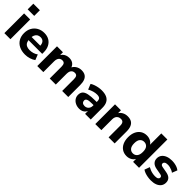

<svg xmlns="http://www.w3.org/2000/svg" viewBox="291 -2047 3379 3379"><g transform="rotate(45 1980.0 -358.0)"><path d="M52 -586V-727H215V-586ZM58 0V-491H209V0Z M581 11Q494 11 431.5 -20.5Q369 -52 335.5 -109.5Q302 -167 302 -245Q302 -321 334 -378.5Q366 -436 423.5 -468.5Q481 -501 554 -501Q626 -501 678 -470.5Q730 -440 758.5 -384Q787 -328 787 -251V-213H426V-291H678L662 -277Q662 -338 635.5 -369.5Q609 -401 560 -401Q523 -401 497 -384Q471 -367 457 -335Q443 -303 443 -258V-250Q443 -199 458.5 -166.5Q474 -134 505.5 -118Q537 -102 584 -102Q624 -102 665 -114Q706 -126 739 -151L779 -50Q742 -22 688.5 -5.5Q635 11 581 11Z M877 0V-491H1025V-399H1014Q1027 -430 1050 -453Q1073 -476 1105 -488.5Q1137 -501 1175 -501Q1232 -501 1270 -474Q1308 -447 1324 -391H1310Q1332 -442 1377.5 -471.5Q1423 -501 1482 -501Q1539 -501 1575.5 -478.5Q1612 -456 1630 -410.5Q1648 -365 1648 -295V0H1497V-290Q1497 -339 1481.5 -361.5Q1466 -384 1429 -384Q1401 -384 1380 -370.5Q1359 -357 1348.5 -331.5Q1338 -306 1338 -269V0H1187V-290Q1187 -339 1171.5 -361.5Q1156 -384 1119 -384Q1090 -384 1070 -370.5Q1050 -357 1039 -331.5Q1028 -306 1028 -269V0Z M1930 11Q1876 11 1833 -10Q1790 -31 1766 -67Q1742 -103 1742 -148Q1742 -202 1770 -233.5Q1798 -265 1861 -278.5Q1924 -292 2028 -292H2081V-214H2029Q1990 -214 1963.5 -211Q1937 -208 1920 -200.5Q1903 -193 1895.5 -182Q1888 -171 1888 -154Q1888 -126 1907.5 -108Q1927 -90 1964 -90Q1993 -90 2015.5 -103.5Q2038 -117 2051 -140.5Q2064 -164 2064 -194V-309Q2064 -353 2044 -371.5Q2024 -390 1976 -390Q1936 -390 1891.5 -377.5Q1847 -365 1803 -340L1762 -441Q1788 -459 1825.5 -472.5Q1863 -486 1904 -493.5Q1945 -501 1982 -501Q2059 -501 2108.5 -478.5Q2158 -456 2183 -409.5Q2208 -363 2208 -290V0H2067V-99H2074Q2068 -65 2048.5 -40.5Q2029 -16 1999 -2.5Q1969 11 1930 11Z M2321 0V-491H2469V-399H2458Q2481 -448 2526.5 -474.5Q2572 -501 2630 -501Q2689 -501 2727 -478.5Q2765 -456 2784 -410.5Q2803 -365 2803 -295V0H2652V-288Q2652 -322 2643.5 -343.5Q2635 -365 2618.5 -374.5Q2602 -384 2577 -384Q2545 -384 2521.5 -370.5Q2498 -357 2485 -332Q2472 -307 2472 -274V0Z M3107 11Q3043 11 2994.5 -20Q2946 -51 2919 -109Q2892 -167 2892 -246Q2892 -325 2919 -382Q2946 -439 2994.5 -470Q3043 -501 3107 -501Q3165 -501 3209.5 -473Q3254 -445 3270 -400H3259V-705H3410V0H3262V-97H3271Q3257 -48 3211.5 -18.5Q3166 11 3107 11ZM3152 -102Q3201 -102 3231 -137.5Q3261 -173 3261 -246Q3261 -319 3231 -353.5Q3201 -388 3152 -388Q3104 -388 3074 -353.5Q3044 -319 3044 -246Q3044 -173 3074 -137.5Q3104 -102 3152 -102Z M3714 11Q3671 11 3631 4Q3591 -3 3558 -15Q3525 -27 3500 -45L3536 -143Q3561 -128 3590.5 -116.5Q3620 -105 3652 -99Q3684 -93 3715 -93Q3758 -93 3777.5 -106.5Q3797 -120 3797 -142Q3797 -162 3784 -172Q3771 -182 3746 -186L3641 -205Q3579 -216 3545.5 -250.5Q3512 -285 3512 -339Q3512 -389 3540 -425.5Q3568 -462 3617.5 -481.5Q3667 -501 3730 -501Q3766 -501 3800 -495Q3834 -489 3864.5 -477Q3895 -465 3919 -445L3881 -348Q3862 -363 3836 -374Q3810 -385 3783 -391.5Q3756 -398 3732 -398Q3687 -398 3667 -383.5Q3647 -369 3647 -347Q3647 -330 3658.5 -318.5Q3670 -307 3694 -303L3799 -284Q3864 -273 3898 -240.5Q3932 -208 3932 -152Q3932 -101 3905 -64.5Q3878 -28 3829 -8.5Q3780 11 3714 11Z"/></g></svg>

Font: Nunito Sans 12pt ExtraBold
Style: Regular
Weight: 800
Designer: Vernon Adams
Foundry: Vernon Adams
Version: Version 3.101;gftools[0.9.27]